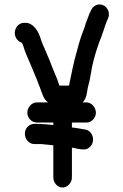

<svg xmlns="http://www.w3.org/2000/svg" viewBox="-20 -749 551 857"><path d="M133 -106H164C180 -104 194 -103 213 -101H218V43C218 67 237 88 259 88C281 88 301 67 301 43V-90L312 -88C321 -86 330 -84 338 -83L351 -82C362 -81 371 -84 380 -92C409 -117 394 -167 359 -171L348 -173C333 -175 316 -179 301 -180V-202H366C388 -202 408 -222 408 -246C408 -270 388 -292 366 -292H349C359 -301 366 -317 369 -340C370 -350 372 -359 374 -366C381 -388 386 -425 391 -451C399 -488 411 -528 423 -561C436 -590 445 -625 457 -655L461 -664C474 -689 461 -715 444 -724C421 -737 396 -724 388 -706L383 -696C376 -682 371 -665 364 -648L355 -620L347 -599C338 -576 330 -547 323 -520C309 -473 298 -415 288 -367H245C238 -390 230 -409 221 -430C214 -445 209 -461 202 -478L191 -504C182 -528 168 -553 161 -578C151 -610 129 -647 94 -647H87C65 -647 46 -627 46 -602C46 -580 61 -563 78 -558C79 -555 81 -552 83 -547C90 -521 103 -492 114 -467L125 -441C132 -424 138 -408 145 -393C150 -380 152 -372 158 -359C167 -335 174 -306 194 -292H144C122 -292 102 -270 102 -246C102 -222 122 -202 144 -202H218V-191C200 -192 185 -195 170 -195C163 -196 155 -196 145 -196H133C110 -196 91 -177 91 -152C91 -127 110 -106 133 -106Z"/></svg>

Font: Electronic
Style: Circ
Weight: 900
Version: Version 1.011